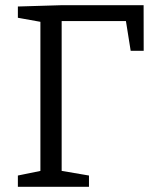

<svg xmlns="http://www.w3.org/2000/svg" viewBox="-20 -718 600 738"><path d="M48.7 0V-43.3L146.3 -63.3L135.3 -49V-650L149 -631.7L48.7 -649.7V-693L216 -698H532L532.3 -522.7H482.3L462.3 -648L482 -637H202.3L217 -651.7V-49L204.7 -63.3L322 -43.3V0Z"/></svg>

Font: Bitter Thin
Style: Regular
Weight: 100
Designer: Sol Matas, and Bitter project Authors
Foundry: Sol Matas
Version: Version 2.002